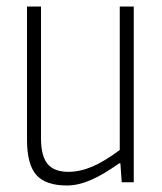

<svg xmlns="http://www.w3.org/2000/svg" viewBox="-20 -560 499 590"><path d="M186 10Q120 10 91.5 -22.5Q63 -55 63 -131V-540H106V-135Q106 -81 126 -56.5Q146 -32 190 -32Q226 -32 263.5 -48Q301 -64 348 -99V-540H391V0H354L350 -58H346Q297 -23 258.5 -6.5Q220 10 186 10Z"/></svg>

Font: Encode Sans Compressed
Style: ExtraLight
Weight: 200
Designer: Pablo Impallari, Andres Torresi
Foundry: Pablo Impallari, Andres Torresi
Version: Version 1.000; ttfautohint (v1.00) -l 8 -r 50 -G 200 -x 14 -